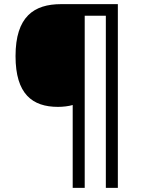

<svg xmlns="http://www.w3.org/2000/svg" viewBox="-20 -780 695 927"><path d="M549 127V-760H275C144 -760 55 -700 55 -509C55 -326 136 -264 260 -264C283 -264 311 -267 331 -273V127H389V-704H491V127Z"/></svg>

Font: Noto Sans Miao
Style: Regular
Weight: 400
Designer: Monotype Design Team
Foundry: Monotype Imaging Inc.
Version: Version 2.003